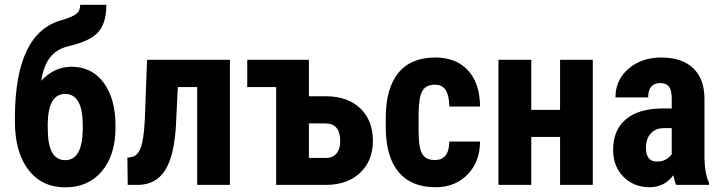

<svg xmlns="http://www.w3.org/2000/svg" viewBox="-20 -781 3045 811"><path d="M282.2 -499Q367.7 -499 417.7 -431.9Q467.8 -364.7 467.8 -249V-241.7Q467.8 -126.5 410.6 -58.1Q353.5 10.3 255.4 10.3Q156.7 10.3 99.9 -64Q43 -138.2 43 -267.6V-289.6Q43.9 -466.3 93.8 -568.6Q143.6 -670.9 243.7 -696.8Q291.5 -711.4 305.2 -724.9Q318.8 -738.3 318.8 -760.7H429.2Q429.2 -682.6 394 -644.3Q358.9 -606 268.6 -585.9Q218.3 -573.2 190.9 -537.8Q163.6 -502.4 154.3 -439.9Q209.5 -499 282.2 -499ZM254.9 -384.3Q184.1 -384.3 181.6 -259.8V-241.7Q181.6 -168.9 200.4 -136.7Q219.2 -104.5 255.4 -104.5Q327.1 -104.5 329.6 -231.9V-252Q329.6 -384.3 254.9 -384.3Z M951.2 -528.3V0H813V-413.1H731L723.1 -250Q715.8 -123 677.7 -62.3Q639.6 -1.5 564.5 0H519.5L518.1 -115.2L533.7 -117.2Q561.5 -121.1 574.7 -157.7Q587.9 -194.3 591.8 -277.8L601.1 -528.3Z M1284.7 -374.5H1355Q1448.7 -374.5 1502 -323.2Q1555.2 -272 1555.2 -186Q1555.2 -102.1 1501.2 -51Q1447.3 0 1355.5 0H1146.5V-413.1H1024.4V-528.3H1284.7ZM1284.7 -259.8V-113.8H1356.9Q1384.8 -113.8 1400.9 -132.3Q1417 -150.9 1417 -185.5Q1417 -259.8 1353.5 -259.8Z M1816.9 -105Q1877 -105 1877.9 -183.1H2007.8Q2006.8 -96.7 1954.6 -43.5Q1902.3 9.8 1819.8 9.8Q1717.8 9.8 1664.1 -53.7Q1610.4 -117.2 1609.4 -240.7V-282.7Q1609.4 -407.2 1662.4 -472.7Q1715.3 -538.1 1818.8 -538.1Q1906.2 -538.1 1956.5 -484.1Q2006.8 -430.2 2007.8 -331.1H1877.9Q1877.4 -375.5 1863.3 -399.4Q1849.1 -423.3 1816.4 -423.3Q1780.3 -423.3 1764.6 -397.7Q1749 -372.1 1748 -298.3V-244.6Q1748 -180.2 1754.4 -154.5Q1760.7 -128.9 1775.4 -116.9Q1790 -105 1816.9 -105Z M2483.9 0H2345.7V-202.6H2224.1V0H2085.4V-528.3H2224.1V-316.9H2345.7V-528.3H2483.9Z M2835.9 0Q2830.1 -12.2 2824.2 -41Q2787.1 9.8 2723.6 9.8Q2657.2 9.8 2613.5 -34.2Q2569.8 -78.1 2569.8 -147.9Q2569.8 -231 2622.8 -276.4Q2675.8 -321.8 2775.4 -322.8H2817.4V-365.2Q2817.4 -400.9 2805.2 -415.5Q2793 -430.2 2769.5 -430.2Q2717.8 -430.2 2717.8 -369.6H2579.6Q2579.6 -442.9 2634.5 -490.5Q2689.5 -538.1 2773.4 -538.1Q2860.4 -538.1 2908 -492.9Q2955.6 -447.8 2955.6 -363.8V-115.2Q2956.5 -46.9 2975.1 -8.3V0ZM2754.4 -98.6Q2777.3 -98.6 2793.5 -107.9Q2809.6 -117.2 2817.4 -129.9V-239.7H2784.2Q2749 -239.7 2728.8 -217.3Q2708.5 -194.8 2708.5 -157.2Q2708.5 -98.6 2754.4 -98.6Z"/></svg>

Font: Roboto Condensed
Style: Bold
Weight: 700
Designer: Google
Version: Version 2.134; 2016